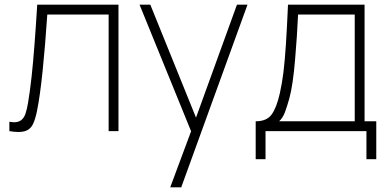

<svg xmlns="http://www.w3.org/2000/svg" viewBox="-20 -560 1657 820"><path d="M20 0V-40Q50.5 -34.5 66 -43.8Q81.5 -53 88.5 -73.5Q95.5 -94 100 -122Q108.5 -173.5 115 -233.2Q121.5 -293 127.2 -368Q133 -443 139 -540H486V0H444V-498H182Q177.5 -431.5 172.5 -370.8Q167.5 -310 162 -257Q156.5 -204 150.5 -160.8Q144.5 -117.5 138 -86Q131 -51 120.5 -29.2Q110 -7.5 87 0Q64 7.5 20 0Z M707 240 812 -42 813 42 576 -540H622L834 -16H802L992 -540H1037L754 240Z M1072 120V-42Q1119.5 -42 1140.5 -71.5Q1161.5 -101 1175 -161Q1184.5 -202.5 1190.5 -251.5Q1196.5 -300.5 1201 -369.5Q1205.5 -438.5 1210 -540H1537V-42H1587V120H1545V0H1114V120ZM1172 -42H1495V-498H1253Q1251 -454.5 1247.8 -404.5Q1244.5 -354.5 1240.2 -304.5Q1236 -254.5 1229.8 -211Q1223.5 -167.5 1215 -137Q1206 -105.5 1197 -81Q1188 -56.5 1172 -42Z"/></svg>

Font: Manrope ExtraLight
Style: Regular
Weight: 200
Designer: Mikhail Sharanda
Foundry: Mikhail Sharanda
Version: Version 4.505